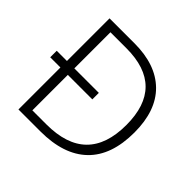

<svg xmlns="http://www.w3.org/2000/svg" viewBox="-177 -889 1064 1064"><g transform="rotate(45 355.5 -357.0)"><path d="M299 -714Q467 -714 558 -624.5Q649 -535 649 -364Q649 -184 553.5 -92Q458 0 276 0H104V-329H24V-380H104V-714ZM287 -663H162V-380H354V-329H162V-51H272Q588 -51 588 -362Q588 -663 287 -663Z"/></g></svg>

Font: Noto Sans Lao Looped Light
Style: Regular
Weight: 300
Designer: Mark Frömberg, Ben Mitchell
Foundry: The Fontpad Ltd
Version: Version 1.002; ttfautohint (v1.8.4.7-5d5b)